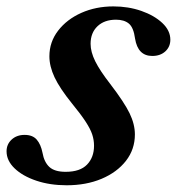

<svg xmlns="http://www.w3.org/2000/svg" viewBox="-49 -554 539 585"><path d="M154 10.5Q103 10.5 61.5 -3.5Q20 -17.5 -4.5 -41Q-29 -64.5 -29 -93Q-29 -114.5 -13.5 -128.8Q2 -143 26 -143Q50.5 -143 63 -128.5Q75.5 -114 80.5 -88.5Q85.5 -60 101.5 -45.2Q117.5 -30.5 151 -30.5Q195 -30.5 216.2 -52.5Q237.5 -74.5 237.5 -110Q237.5 -127.5 232 -144.2Q226.5 -161 212 -183.2Q197.5 -205.5 170.5 -238.5Q133 -285 117.2 -318.5Q101.5 -352 101.5 -382.5Q101.5 -426 128 -460.5Q154.5 -495 198.8 -514.8Q243 -534.5 296.5 -534.5Q342 -534.5 381.5 -520.8Q421 -507 445.5 -484Q470 -461 470 -433Q470 -411.5 454.8 -397.5Q439.5 -383.5 415 -383.5Q371 -383.5 362.5 -436.5Q358 -470 343.8 -482Q329.5 -494 304.5 -494Q269 -494 248 -474Q227 -454 227 -420.5Q227 -396 241.2 -367.2Q255.5 -338.5 287 -298Q329.5 -242.5 345.8 -209Q362 -175.5 362 -144.5Q362 -99 334.8 -64Q307.5 -29 260.5 -9.2Q213.5 10.5 154 10.5Z"/></svg>

Font: Libre Caslon Text SemiBold Italic
Style: Regular
Weight: 600
Italic angle: -22.583°
Designer: Pablo Impallari, Rodrigo Fuenzalida, Katja Schimmel
Foundry: Pablo Impallari, Rodrigo Fuenzalida
Version: Version 2.000